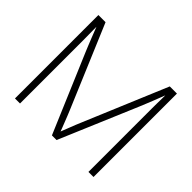

<svg xmlns="http://www.w3.org/2000/svg" viewBox="-159 -956 1184 1184"><g transform="rotate(45 433.0 -364.0)"><path d="M90.3 0V-727.5H152.8L381.3 -186.5Q388.2 -169.9 395.8 -151.1Q403.3 -132.3 411.1 -112.1Q418.9 -91.8 426.5 -72.5Q434.1 -53.2 440.4 -35.6H425.8Q432.6 -52.7 440.2 -72.3Q447.8 -91.8 455.6 -111.8Q463.4 -131.8 470.9 -150.9Q478.5 -169.9 485.8 -186.5L712.9 -727.5H775.4V0H731V-509.3Q731 -530.3 731 -552.7Q731 -575.2 731.4 -598.4Q731.9 -621.6 732.2 -644.8Q732.4 -668 732.4 -690.9H740.7Q731.4 -666 721.9 -641.8Q712.4 -617.7 703.4 -594.2Q694.3 -570.8 685.5 -549.6Q676.8 -528.3 668.9 -509.3L453.1 0H412.6L196.3 -509.3Q188.5 -528.3 179.7 -549.6Q170.9 -570.8 161.9 -594Q152.8 -617.2 143.3 -641.6Q133.8 -666 124 -690.9H132.8Q133.3 -668.5 133.3 -645.3Q133.3 -622.1 133.8 -598.9Q134.3 -575.7 134.3 -553Q134.3 -530.3 134.3 -509.3V0Z"/></g></svg>

Font: Inter 24pt ExtraLight
Style: Regular
Weight: 250
Designer: Rasmus Andersson
Foundry: rsms
Version: Version 4.001;git-66647c0bb